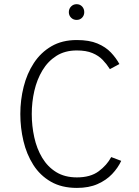

<svg xmlns="http://www.w3.org/2000/svg" viewBox="-20 -908 682 940"><path d="M356.5 12Q282 12 229 -18.5Q176 -49 143 -101Q110 -153 94.8 -217.5Q79.5 -282 79.5 -350Q79.5 -418.5 95.8 -483.2Q112 -548 145.8 -599.5Q179.5 -651 231.8 -681.5Q284 -712 356 -712Q417 -712 457.2 -695Q497.5 -678 523 -651Q548.5 -624 564.5 -594.5L518 -569.5Q503 -593.5 483 -614.5Q463 -635.5 432.5 -648.2Q402 -661 356 -661Q298 -661 256.2 -634.5Q214.5 -608 187.8 -563.5Q161 -519 148.2 -463.5Q135.5 -408 135.5 -350Q135.5 -291.5 147.8 -235.8Q160 -180 186.5 -135.8Q213 -91.5 255 -65.5Q297 -39.5 356.5 -39.5Q423 -39.5 463.2 -69.5Q503.5 -99.5 524.5 -139L573.5 -120.5Q557.5 -86 528.8 -55.8Q500 -25.5 457.5 -6.8Q415 12 356.5 12ZM355 -810.5Q339 -810.5 328 -821.5Q317 -832.5 317 -848.5Q317 -865 328 -876.2Q339 -887.5 355 -887.5Q371.5 -887.5 382 -876.2Q392.5 -865 392.5 -848.5Q392.5 -832.5 382 -821.5Q371.5 -810.5 355 -810.5Z"/></svg>

Font: Overpass ExtraLight
Style: Regular
Weight: 250
Designer: Delve Withrington, Dave Bailey, Thomas Jockin
Foundry: Delve Fonts LLC
Version: Version 4.000